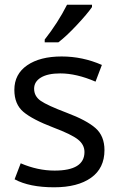

<svg xmlns="http://www.w3.org/2000/svg" viewBox="-20 -786 499 816"><path d="M371 -766V-756Q351 -727 306.5 -679.5Q262 -632 228 -606H170V-618Q226 -689 265 -766ZM424 -148Q424 -71 367 -30.5Q310 10 210 10Q105 10 42 -24L68 -92Q140 -61 212 -61Q339 -61 339 -140Q339 -171 311.5 -193Q284 -215 207 -244Q118 -278 79.5 -310.5Q41 -343 41 -404Q41 -471 95.5 -508.5Q150 -546 242 -546Q331 -546 413 -510L386 -439Q305 -474 236 -474Q183 -474 154 -456.5Q125 -439 125 -409Q125 -377 153 -357.5Q181 -338 263 -307Q348 -275 386 -241.5Q424 -208 424 -148Z"/></svg>

Font: Advent Sans Logo
Style: Regular
Weight: 400
Designer: Types & Symbols
Foundry: Types & Symbols
Version: Version 1.002